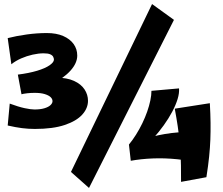

<svg xmlns="http://www.w3.org/2000/svg" viewBox="-20 -889 1102 947"><path d="M86 -424 68 -521Q123 -528 163 -540Q203 -552 224.5 -567Q246 -582 246 -595Q246 -601 242.5 -608.5Q239 -616 228 -621Q217 -626 195 -626Q170 -626 141 -619.5Q112 -613 84.5 -601Q57 -589 36 -572L18 -701Q61 -712 112 -719Q163 -726 211 -726Q258 -726 291.5 -711.5Q325 -697 343 -672Q361 -647 361 -615Q361 -578 328 -541Q295 -504 233.5 -473Q172 -442 86 -424ZM152 -253Q120 -253 88.5 -257Q57 -261 18 -270L28 -378Q71 -362 101.5 -355.5Q132 -349 150 -349Q179 -349 199 -355Q219 -361 229 -370.5Q239 -380 239 -390Q239 -401 229.5 -410Q220 -419 200.5 -425Q181 -431 151 -431Q132 -431 114.5 -429Q97 -427 86 -425L158 -494Q186 -501 211 -503.5Q236 -506 258 -506Q310 -506 345 -490Q380 -474 397 -448Q414 -422 414 -392Q414 -355 385.5 -323.5Q357 -292 299 -272.5Q241 -253 152 -253ZM419 38 330 -41 730 -869 838 -791ZM680 -153 616 -176Q634 -198 651 -225Q668 -252 682 -281Q696 -310 706 -338.5Q716 -367 721.5 -393.5Q727 -420 727 -441L863 -453Q865 -430 856 -400.5Q847 -371 829.5 -338Q812 -305 788 -271.5Q764 -238 736.5 -207.5Q709 -177 680 -153ZM983 -79Q919 -97 855 -103.5Q791 -110 732.5 -107.5Q674 -105 625 -96L616 -176Q695 -208 761.5 -222Q828 -236 889 -237.5Q950 -239 1012 -235ZM873 8Q873 -38 872.5 -73Q872 -108 870.5 -138Q869 -168 865.5 -199Q862 -230 856.5 -267Q851 -304 842 -353L1015 -380Q1018 -326 1018.5 -283Q1019 -240 1017.5 -200.5Q1016 -161 1011.5 -116.5Q1007 -72 998 -15Z"/></svg>

Font: Marhey
Style: Bold
Weight: 700
Designer: Nur Syamsi & Bustanul Arifin
Foundry: Namelatype
Version: Version 1.000